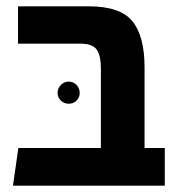

<svg xmlns="http://www.w3.org/2000/svg" viewBox="-20 -587 556 607"><path d="M437 -119H501V0H21L38 -119H299V-369Q299 -412 285.5 -430.5Q272 -449 234 -449H37V-567H261Q360 -567 398.5 -520Q437 -473 437 -373ZM232 -293Q232 -279 222 -269Q212 -259 197 -259Q183 -259 172.5 -269Q162 -279 162 -293Q162 -308 172.5 -318.5Q183 -329 197 -329Q212 -329 222 -318.5Q232 -308 232 -293Z"/></svg>

Font: FiraGO SemiBold
Style: Regular
Weight: 600
Designer: bBox Type
Foundry: bBox Type GmbH
Version: Version 1.001;PS 001.001;hotconv 1.0.88;makeotf.lib2.5.64775